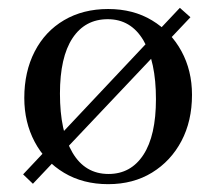

<svg xmlns="http://www.w3.org/2000/svg" viewBox="-20 -462 549 490"><path d="M64 7 39 -17 439 -442 466 -418ZM256 8Q192 8 143.5 -21Q95 -50 68.5 -100Q42 -150 42 -212Q42 -279 68.5 -330.5Q95 -382 143.5 -410.5Q192 -439 256 -439Q320 -439 368 -410Q416 -381 443 -331.5Q470 -282 470 -220Q470 -153 443 -102Q416 -51 368 -21.5Q320 8 256 8ZM257 -18Q314 -18 346 -67Q378 -116 378 -209Q378 -305 346 -359Q314 -413 255 -413Q197 -413 165 -364.5Q133 -316 133 -223Q133 -127 165 -72.5Q197 -18 257 -18Z"/></svg>

Font: Ibarra Real Nova Medium
Style: Regular
Weight: 500
Designer: Jose Maria Ribagorda & Octavio Pardo
Foundry: Jose Maria Ribagorda
Version: Version 2.000